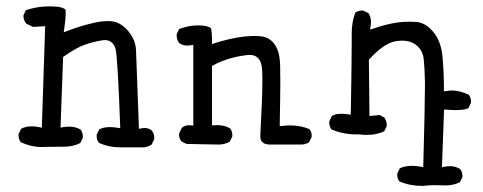

<svg xmlns="http://www.w3.org/2000/svg" viewBox="-20 -472 1540 612"><path d="M471.7 -31.7Q471.7 -46.4 463.9 -55.7Q454.1 -64 440.9 -64Q436.5 -64 432.1 -63L422.9 -61.5Q414.6 -272 413.6 -310.5Q412.6 -349.6 381.8 -380.4Q360.8 -401.4 337.9 -403.8Q331.1 -404.8 323.7 -404.8Q301.3 -404.8 273.9 -397.9Q236.8 -389.6 196.3 -374L183.1 -369.1L185.1 -382.8Q189.5 -413.1 189.5 -430.2Q189.5 -435.5 189.2 -438.2Q189 -440.9 187.5 -442.4Q184.6 -445.3 175.3 -448.2Q162.6 -451.7 136.7 -451.7Q98.1 -451.7 62.5 -439.5L55.2 -424.3Q54.7 -422.9 54.7 -421.4Q54.7 -407.2 64 -396.5L85.4 -386.2L124 -388.7L113.3 -64.9L104 -66.9Q91.8 -69.3 81.1 -69.3Q61.5 -69.3 47.4 -61.5L39.6 -45.4Q39.1 -43.5 39.1 -41.5Q39.1 -27.3 46.4 -18.6Q79.1 -3.4 112.3 -3.4Q114.3 -3.4 134.3 -3.9Q154.3 -4.4 183.8 -4.4Q213.4 -4.4 235.8 -16.1L243.7 -31.7Q244.1 -33.7 244.1 -37.8Q244.1 -42 242.4 -47.9Q240.7 -53.7 236.8 -59.1Q220.7 -68.4 200.2 -68.4Q191.9 -68.4 183.1 -66.9L172.9 -65.4L181.2 -290.5Q202.6 -305.7 219.7 -315.2Q236.8 -324.7 250 -329.3Q263.2 -334 272.9 -336.4Q292 -341.8 308.1 -343.8Q311 -344.2 314 -344.2Q334 -344.2 343.3 -327.6Q345.7 -324.2 347.7 -318.8Q355 -297.4 363.3 -63.5L353.5 -64.9Q340.8 -66.9 330.6 -66.9Q309.1 -66.9 296.4 -59.6L288.6 -43.5Q288.1 -41.5 288.1 -39.6Q288.1 -25.4 295.4 -16.6Q326.2 -2.4 362.3 -2.4H439.9Q452.1 -3.9 463.4 -11.2L471.2 -27.8Q471.7 -29.8 471.7 -31.7Z M938.5 -11.2Q954.1 -11.2 965.3 -18.6L973.1 -34.7Q973.6 -36.6 973.6 -40.5Q973.6 -44.4 971.9 -50Q970.2 -55.7 966.3 -60.5Q938 -72.3 904.8 -72.3Q893.1 -72.3 880.9 -70.8L871.6 -69.8Q873.5 -170.4 873.5 -209Q873.5 -247.6 873 -261.2Q872.6 -274.9 871.3 -284.9Q870.1 -294.9 867.7 -303.7Q861.8 -325.7 847.9 -339.6Q834 -353.5 814 -356Q802.7 -357.4 792.5 -357.4Q737.8 -357.4 666.5 -335L655.8 -331.5V-342.8Q655.8 -365.7 653.3 -379.9Q652.8 -383.8 644 -386.7Q631.3 -391.1 611.3 -391.1Q581.5 -391.1 550.8 -379.4L543.5 -363.8Q543 -361.8 543 -360.4Q543 -345.7 550.8 -335Q562 -326.7 577.1 -326.7Q581.5 -326.7 586.4 -327.6L596.2 -329.1V-71.8Q585 -72.8 582.5 -72.8Q568.8 -72.8 559.6 -64.5L551.3 -47.4Q550.8 -45.4 550.8 -43.9Q550.8 -30.3 558.1 -21.5L574.2 -13.2L676.8 -11.2Q696.3 -11.2 712.4 -20.5L720.2 -36.6Q720.7 -38.6 720.7 -40Q720.7 -53.7 713.4 -63Q695.3 -73.2 671.9 -73.2Q668.5 -73.2 655.8 -72.3V-261.7L660.2 -264.2Q686.5 -278.3 715.6 -286.4Q744.6 -294.4 772.5 -296.9Q774.9 -296.9 777.3 -296.9Q792 -296.9 801.8 -287.6Q811.5 -277.8 814.5 -259.8Q816.4 -247.6 816.4 -216.8Q816.4 -161.6 810.1 -47.4Q809.6 -41.5 809.6 -37.8Q809.6 -34.2 811 -28.3Q814.9 -11.7 840.8 -11.2Z M1101.1 -366.7V-338.9Q1101.1 -280.3 1098.1 -106.4Q1078.6 -109.4 1070.8 -109.4Q1063 -109.4 1058.1 -108.9Q1045.9 -107.4 1037.6 -102.1L1029.8 -85.4Q1029.3 -83.5 1029.3 -81.1Q1029.3 -78.6 1030.3 -74.7Q1031.2 -66.4 1036.6 -59.6Q1073.2 -43.5 1117.7 -43.5Q1122.1 -43.5 1127.4 -43.5Q1139.2 -42 1146 -42Q1166.5 -42 1179.9 -45.2Q1193.4 -48.3 1204.6 -53.2L1212.4 -68.8Q1212.9 -70.8 1212.9 -72.3Q1212.9 -86.4 1205.1 -97.2L1189.9 -105.5L1157.7 -102.1L1155.8 -281.7Q1176.8 -304.7 1194.3 -317.9Q1219.7 -337.4 1242.2 -340.8Q1252.4 -342.3 1258.1 -342.3Q1263.7 -342.3 1265.6 -342.3Q1294.4 -341.3 1312.5 -323.2Q1328.1 -307.6 1330.6 -284.2Q1333.5 -257.3 1334.5 -211.9Q1334.5 -205.6 1334.5 -195.8Q1334.5 -135.7 1329.1 60.5L1319.8 59.1Q1305.7 56.6 1293 56.6Q1270.5 56.6 1254.4 64.5L1246.6 80.6Q1246.1 82.5 1246.1 84Q1246.1 97.7 1253.4 106.4Q1286.6 120.6 1326.7 120.6Q1347.7 118.2 1364.3 118.2Q1380.9 118.2 1388.4 118.7Q1396 119.1 1399.9 119.1Q1424.8 119.1 1445.8 108.9L1453.6 93.3Q1454.1 91.3 1454.1 89.8Q1454.1 76.2 1446.8 66.9Q1432.1 57.6 1414.1 57.6Q1406.7 57.6 1398.9 59.1L1388.7 61L1395.5 -123Q1420.4 -121.1 1429.2 -121.1Q1446.3 -121.1 1456.8 -122.6Q1467.3 -124 1473.1 -127.4L1481 -144Q1481.4 -146 1481.4 -147.5Q1481.4 -161.1 1474.1 -169.9Q1445.3 -183.6 1419.9 -183.6Q1412.1 -183.6 1404.8 -182.1L1395 -180.7V-190.4Q1395 -242.7 1390.4 -292Q1385.7 -341.3 1360.8 -370.6Q1336.4 -399.4 1308.6 -401.9Q1297.4 -402.8 1281.7 -402.8Q1266.1 -402.8 1247.1 -400.4Q1210.9 -395 1172.9 -381.8L1159.7 -377.4L1161.6 -390.6Q1162.6 -396.5 1162.6 -401.4Q1162.6 -417.5 1154.3 -430.2L1138.2 -438Q1136.2 -438.5 1134.8 -438.5Q1121.6 -438.5 1112.3 -431.6Q1101.1 -400.9 1101.1 -366.7Z"/></svg>

Font: NaikaiFont
Style: Light
Weight: 300
Version: Version 1.89